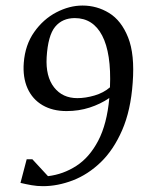

<svg xmlns="http://www.w3.org/2000/svg" viewBox="-20 -643 536 675"><path d="M131 11.5Q110.5 11.5 91.2 8.1Q72 4.7 52 0L73.8 -83H93.9L148.7 -23.7Q202.6 -30.1 248.5 -59.9Q294.5 -89.6 325.3 -148.3Q356.1 -207 364.3 -298.4Q333.1 -277.1 295 -264.8Q256.8 -252.5 214 -252.5Q164.9 -252.5 129.5 -273.2Q94.1 -293.9 76.8 -332.4Q59.6 -371 63.6 -422.5Q68.4 -485.3 100.3 -530.4Q132.1 -575.6 178.1 -599.6Q224 -623.5 270 -623.5Q320.8 -623.5 363.7 -597.2Q406.6 -570.9 430.4 -511.3Q454.1 -451.8 446.5 -352Q439.7 -254.9 409.5 -185.5Q379.3 -116.1 334.3 -72.7Q289.3 -29.4 236.1 -8.9Q182.8 11.5 131 11.5ZM252 -298Q280.7 -298 312.4 -307.3Q344.1 -316.6 366.6 -336Q369.2 -395.8 362.2 -441.6Q355.2 -487.4 339.2 -517.9Q323.3 -548.5 299.1 -564Q274.9 -579.4 243 -579.4Q199.2 -579.4 173.9 -548.9Q148.6 -518.3 144 -441.5Q140.2 -374.4 169.9 -336.2Q199.5 -298 252 -298Z"/></svg>

Font: Ancizar Serif Light
Style: Italic
Weight: 300
Italic angle: -4°
Designer: Cesar Puertas, Viviana Monsalve, Julian Moncada, Julian Prieto, Jose Castro, Felipe Aragon, Mariel Hernandez, Sara Alarc
Version: Version 8.100